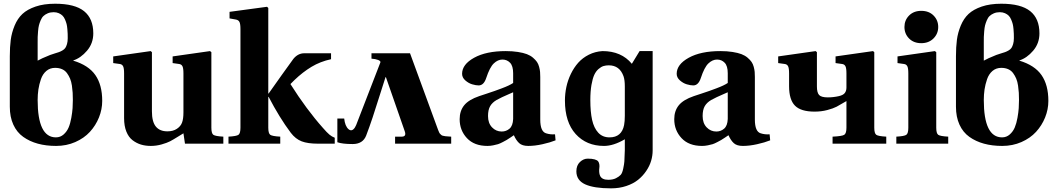

<svg xmlns="http://www.w3.org/2000/svg" viewBox="-20 -779 5741 1041"><path d="M485.8 -598.1Q485.8 -543.9 451.9 -504.2Q418 -464.4 377 -451.2V-450.2Q460 -425.3 497.1 -371.8Q534.2 -318.4 534.2 -231.9Q534.2 -186 516.6 -142.3Q499 -98.6 467.5 -64.2Q436 -29.8 388.2 -8.8Q340.3 12.2 284.2 12.2Q230 12.2 185.3 0Q140.6 -12.2 106 -36.9Q71.3 -61.5 52.2 -103.3Q33.2 -145 33.2 -200.2V-474.1Q33.2 -524.4 38.3 -563.2Q43.5 -602.1 59.3 -640.4Q75.2 -678.7 101.6 -703.4Q127.9 -728 172.9 -743.4Q217.8 -758.8 278.8 -758.8Q385.7 -758.8 435.8 -718.5Q485.8 -678.2 485.8 -598.1ZM184.1 -548.8V-450.2Q202.1 -460.9 252 -481Q261.2 -484.4 276.1 -489Q291 -493.7 299.1 -496.3Q307.1 -499 317.9 -505.1Q328.6 -511.2 334 -519Q339.4 -526.9 343.3 -540.3Q347.2 -553.7 347.2 -571.8Q347.2 -586.9 346.9 -595.7Q346.7 -604.5 345.2 -621.3Q343.8 -638.2 341.1 -648.7Q338.4 -659.2 332.8 -672.6Q327.1 -686 319.3 -693.8Q311.5 -701.7 299.1 -707.3Q286.6 -712.9 271 -712.9Q252.9 -712.9 238.8 -706.8Q224.6 -700.7 215.6 -692.1Q206.5 -683.6 200.2 -668.2Q193.8 -652.8 190.9 -640.9Q188 -628.9 186.3 -609.1Q184.6 -589.4 184.3 -578.6Q184.1 -567.9 184.1 -548.8ZM283.2 -34.2Q307.1 -34.2 325 -50Q342.8 -65.9 352.1 -87.9Q361.3 -109.9 366.7 -140.4Q372.1 -170.9 373.5 -192.6Q375 -214.4 375 -236.8Q375 -258.8 374 -275.9Q373 -293 369.9 -314.7Q366.7 -336.4 360.1 -352.3Q353.5 -368.2 343.3 -382.3Q333 -396.5 316.7 -403.8Q300.3 -411.1 278.8 -411.1Q251 -411.1 231.2 -394.3Q211.4 -377.4 201.9 -349.6Q192.4 -321.8 188.2 -294.2Q184.1 -266.6 184.1 -236.8Q184.1 -34.2 283.2 -34.2Z M593.8 -437V-473.1L796.9 -502L803.7 -496.1V-381.8V-175.8Q803.7 -118.7 825 -92.8Q846.2 -66.9 887.7 -66.9Q918.5 -66.9 939 -80.6Q959.5 -94.2 966.8 -113.8Q974.6 -133.8 974.6 -169.9V-380.9Q974.6 -409.7 969 -420.2Q963.4 -430.7 950.7 -432.1L916 -437V-473.1L1118.7 -502L1126 -496.1V-381.8V-86.9Q1126 -55.7 1136.7 -48.1Q1147.5 -40.5 1190.9 -38.1V0H982.9L974.6 -56.2Q967.8 -52.2 943.1 -36.9Q918.5 -21.5 902.1 -12.9Q885.7 -4.4 856.7 3.9Q827.6 12.2 797.9 12.2Q769 12.2 744.6 4.9Q720.2 -2.4 698.7 -18.8Q677.2 -35.2 665 -65.7Q652.8 -96.2 652.8 -138.2V-380.9Q652.8 -409.7 647.2 -420.2Q641.6 -430.7 628.9 -432.1Z M1218.8 0V-38.1Q1262.2 -40.5 1272.9 -48.1Q1283.7 -55.7 1283.7 -86.9V-621.1Q1283.7 -649.4 1278.3 -659.9Q1272.9 -670.4 1259.8 -672.9L1224.6 -679.2V-714.8L1427.7 -742.2L1434.6 -735.8V-272H1436.5L1508.8 -374Q1559.1 -444.3 1570.8 -460Q1595.7 -490.2 1629.9 -490.2H1774.9V-458Q1716.3 -445.3 1668.9 -416.7Q1621.6 -388.2 1576.7 -345.2L1554.7 -323.2Q1642.1 -185.1 1730.5 -85.9Q1752.9 -60.1 1766.1 -49.1Q1779.3 -38.1 1794.9 -32.2V0H1704.6Q1648.4 0 1615.5 -12.7Q1582.5 -25.4 1556.6 -59.1Q1495.1 -141.1 1436.5 -253.9H1434.6V-86.9Q1434.6 -55.7 1445.3 -48.1Q1456.1 -40.5 1499.5 -38.1V0Z M1911.1 -101.1 2042.5 -440.9Q2044.4 -448.2 2030.3 -453.9Q2016.1 -459.5 1994.1 -460.9V-490.2H2098.1H2203.1L2355.5 -74.2Q2358.9 -65.9 2361.3 -60.5Q2363.8 -55.2 2368.2 -51.3Q2372.6 -47.4 2374.5 -45.7Q2376.5 -43.9 2383.8 -42.5Q2391.1 -41 2394 -40.5Q2397 -40 2408.7 -39.3Q2420.4 -38.6 2426.3 -38.1V0H2122.1V-38.1H2158.2Q2185.1 -38.1 2174.3 -67.9L2072.3 -360.8H2070.3Q2058.1 -324.2 2037.6 -258.3Q2017.1 -192.4 2000.2 -141.8Q1983.4 -91.3 1965.3 -43.9Q1947.3 2 1892.1 2Q1836.4 2 1809.1 -7.8V-136.2H1846.2Q1850.6 -95.2 1869.6 -78.6Q1888.2 -63 1904.3 -87.9Q1907.7 -93.3 1911.1 -101.1Z M2626 -149.9Q2626 -111.3 2647.7 -88.6Q2669.4 -65.9 2700.2 -65.9Q2724.6 -65.9 2742.7 -81.5Q2760.7 -97.2 2762.2 -133.8V-278.8Q2754.9 -275.4 2736.8 -267.6Q2718.8 -259.8 2702.4 -252.2Q2686 -244.6 2672.4 -236.8Q2648.9 -223.1 2637.5 -203.4Q2626 -183.6 2626 -149.9ZM2472.2 -132.8Q2472.2 -177.7 2496.6 -208Q2521 -238.3 2578.1 -257.8Q2587.4 -260.7 2617.4 -270.8Q2647.5 -280.8 2662.1 -285.9Q2676.8 -291 2699.5 -299.6Q2722.2 -308.1 2737.1 -315.2Q2752 -322.3 2762.2 -329.1V-381.8Q2762.2 -421.4 2745.6 -438.7Q2729 -456.1 2704.1 -456.1Q2679.2 -456.1 2657.2 -435.1Q2635.3 -414.1 2616.2 -356Q2603 -315.9 2575.2 -315.9Q2560.1 -315.9 2540.3 -321.8Q2520.5 -327.6 2502.9 -343Q2485.4 -358.4 2485.4 -378.9Q2485.4 -429.7 2550.5 -465.8Q2615.7 -502 2722.2 -502Q2758.8 -502 2788.1 -497.3Q2817.4 -492.7 2836.7 -485.4Q2856 -478 2869.9 -466.1Q2883.8 -454.1 2891.4 -443.1Q2898.9 -432.1 2903.1 -416.5Q2907.2 -400.9 2908.2 -389.2Q2909.2 -377.4 2909.2 -361.8V-130.9Q2909.2 -65.4 2940.9 -56.2Q2963.4 -48.8 2989.3 -50.8L2992.2 -18.1Q2962.9 -6.3 2921.4 2.9Q2879.9 12.2 2844.2 12.2Q2811.5 12.2 2794.9 -2.9Q2778.3 -18.1 2766.1 -45.9Q2765.1 -44.9 2748.5 -33.9Q2731.9 -22.9 2726.8 -20Q2721.7 -17.1 2706.1 -8.8Q2690.4 -0.5 2680.2 2.7Q2669.9 5.9 2654.1 9Q2638.2 12.2 2623 12.2Q2551.3 12.2 2511.7 -30Q2472.2 -72.3 2472.2 -132.8Z M3367.7 -151.9V-310.1Q3367.7 -345.2 3360.8 -365.2Q3339.8 -424.8 3280.8 -424.8Q3265.1 -424.8 3252.2 -420.9Q3239.3 -417 3225.3 -405Q3211.4 -393.1 3202.1 -373.3Q3192.9 -353.5 3186.8 -318.6Q3180.7 -283.7 3180.7 -236.8Q3180.7 -172.4 3190.4 -128.7Q3200.2 -85 3223.6 -59.6Q3247.1 -34.2 3284.7 -34.2Q3350.6 -34.2 3363.8 -101.1Q3367.7 -121.1 3367.7 -151.9ZM3405.8 -433.1 3447.8 -502H3518.6V-380.9V37.1Q3518.6 64.9 3510.3 93Q3502 121.1 3483.6 148.2Q3465.3 175.3 3439.5 196Q3413.6 216.8 3375.7 229.5Q3337.9 242.2 3293 242.2Q3200.7 242.2 3152.8 220.5Q3105 198.7 3105 149.9Q3105 117.7 3124.3 99.4Q3143.6 81.1 3166.5 81.1Q3189.9 81.1 3204.1 85.2Q3218.3 89.4 3223.1 95.9Q3228 102.5 3229.5 112.3Q3231 122.1 3229.5 131.6Q3228 141.1 3228.8 153.3Q3229.5 165.5 3233.9 174.8Q3244.1 195.8 3277.8 195.8Q3302.7 195.8 3319.6 187.3Q3336.4 178.7 3345.2 169.2Q3354 159.7 3359.1 134.8Q3364.3 109.9 3365.2 96.4Q3366.2 83 3367.2 46.9Q3367.7 39.1 3367.7 35.2V-23.9Q3306.2 12.2 3254.9 12.2Q3159.7 12.2 3101.3 -52.2Q3043 -116.7 3043 -233.9Q3043 -271 3050.8 -307.6Q3058.6 -344.2 3075.2 -378.4Q3091.8 -412.6 3115.2 -439Q3138.7 -465.3 3172.6 -482.4Q3206.5 -499.5 3246.6 -502Q3349.1 -502 3405.8 -433.1Z M3789.6 -149.9Q3789.6 -111.3 3811.3 -88.6Q3833 -65.9 3863.8 -65.9Q3888.2 -65.9 3906.2 -81.5Q3924.3 -97.2 3925.8 -133.8V-278.8Q3918.5 -275.4 3900.4 -267.6Q3882.3 -259.8 3866 -252.2Q3849.6 -244.6 3835.9 -236.8Q3812.5 -223.1 3801 -203.4Q3789.6 -183.6 3789.6 -149.9ZM3635.7 -132.8Q3635.7 -177.7 3660.2 -208Q3684.6 -238.3 3741.7 -257.8Q3751 -260.7 3781 -270.8Q3811 -280.8 3825.7 -285.9Q3840.3 -291 3863 -299.6Q3885.7 -308.1 3900.6 -315.2Q3915.5 -322.3 3925.8 -329.1V-381.8Q3925.8 -421.4 3909.2 -438.7Q3892.6 -456.1 3867.7 -456.1Q3842.8 -456.1 3820.8 -435.1Q3798.8 -414.1 3779.8 -356Q3766.6 -315.9 3738.8 -315.9Q3723.6 -315.9 3703.9 -321.8Q3684.1 -327.6 3666.5 -343Q3648.9 -358.4 3648.9 -378.9Q3648.9 -429.7 3714.1 -465.8Q3779.3 -502 3885.7 -502Q3922.4 -502 3951.7 -497.3Q3981 -492.7 4000.2 -485.4Q4019.5 -478 4033.4 -466.1Q4047.4 -454.1 4054.9 -443.1Q4062.5 -432.1 4066.7 -416.5Q4070.8 -400.9 4071.8 -389.2Q4072.8 -377.4 4072.8 -361.8V-130.9Q4072.8 -65.4 4104.5 -56.2Q4127 -48.8 4152.8 -50.8L4155.8 -18.1Q4126.5 -6.3 4085 2.9Q4043.5 12.2 4007.8 12.2Q3975.1 12.2 3958.5 -2.9Q3941.9 -18.1 3929.7 -45.9Q3928.7 -44.9 3912.1 -33.9Q3895.5 -22.9 3890.4 -20Q3885.3 -17.1 3869.6 -8.8Q3854 -0.5 3843.8 2.7Q3833.5 5.9 3817.6 9Q3801.8 12.2 3786.6 12.2Q3714.8 12.2 3675.3 -30Q3635.7 -72.3 3635.7 -132.8Z M4720.2 -381.8V-86.9Q4720.2 -55.7 4731 -48.1Q4741.7 -40.5 4785.2 -38.1V0H4494.1V-38.1Q4545.4 -40.5 4557.4 -48.1Q4569.3 -55.7 4569.3 -86.9V-231Q4534.2 -210 4515.9 -200.4Q4497.6 -190.9 4465.6 -182.4Q4433.6 -173.8 4396.5 -173.8Q4322.3 -173.8 4290.3 -206.1Q4258.3 -238.3 4258.3 -312V-380.9Q4258.3 -409.7 4252.7 -420.2Q4247.1 -430.7 4234.4 -432.1L4199.2 -437V-473.1L4402.3 -502L4409.2 -496.1V-381.8V-310.1Q4409.2 -276.9 4421.1 -263.9Q4433.1 -251 4468.3 -251Q4498 -251 4528.3 -257.8Q4551.8 -263.2 4560.5 -274.9Q4569.3 -286.6 4569.3 -304.2V-380.9Q4569.3 -409.7 4563.7 -420.2Q4558.1 -430.7 4545.4 -432.1L4510.3 -437V-473.1L4713.4 -502L4720.2 -496.1Z M4839.8 0V-38.1Q4883.3 -40.5 4894 -48.1Q4904.8 -55.7 4904.8 -86.9V-380.9Q4904.8 -409.7 4899.2 -420.2Q4893.6 -430.7 4880.9 -432.1L4846.2 -437V-473.1L5048.8 -502L5056.2 -496.1V-86.9Q5056.2 -55.7 5066.9 -48.1Q5077.6 -40.5 5121.1 -38.1V0ZM4883.8 -632.8Q4883.8 -669.4 4908.9 -694.8Q4934.1 -720.2 4975.1 -720.2Q5016.6 -720.2 5041.7 -694.8Q5066.9 -669.4 5066.9 -632.8Q5066.9 -596.2 5041.3 -570.6Q5015.6 -544.9 4975.1 -544.9Q4934.1 -544.9 4908.9 -570.3Q4883.8 -595.7 4883.8 -632.8Z M5615.7 -598.1Q5615.7 -543.9 5581.8 -504.2Q5547.9 -464.4 5506.8 -451.2V-450.2Q5589.8 -425.3 5627 -371.8Q5664.1 -318.4 5664.1 -231.9Q5664.1 -186 5646.5 -142.3Q5628.9 -98.6 5597.4 -64.2Q5565.9 -29.8 5518.1 -8.8Q5470.2 12.2 5414.1 12.2Q5359.9 12.2 5315.2 0Q5270.5 -12.2 5235.8 -36.9Q5201.2 -61.5 5182.1 -103.3Q5163.1 -145 5163.1 -200.2V-474.1Q5163.1 -524.4 5168.2 -563.2Q5173.3 -602.1 5189.2 -640.4Q5205.1 -678.7 5231.4 -703.4Q5257.8 -728 5302.7 -743.4Q5347.7 -758.8 5408.7 -758.8Q5515.6 -758.8 5565.7 -718.5Q5615.7 -678.2 5615.7 -598.1ZM5314 -548.8V-450.2Q5332 -460.9 5381.8 -481Q5391.1 -484.4 5406 -489Q5420.9 -493.7 5429 -496.3Q5437 -499 5447.8 -505.1Q5458.5 -511.2 5463.9 -519Q5469.2 -526.9 5473.1 -540.3Q5477.1 -553.7 5477.1 -571.8Q5477.1 -586.9 5476.8 -595.7Q5476.6 -604.5 5475.1 -621.3Q5473.6 -638.2 5470.9 -648.7Q5468.3 -659.2 5462.6 -672.6Q5457 -686 5449.2 -693.8Q5441.4 -701.7 5429 -707.3Q5416.5 -712.9 5400.9 -712.9Q5382.8 -712.9 5368.7 -706.8Q5354.5 -700.7 5345.5 -692.1Q5336.4 -683.6 5330.1 -668.2Q5323.7 -652.8 5320.8 -640.9Q5317.9 -628.9 5316.2 -609.1Q5314.5 -589.4 5314.2 -578.6Q5314 -567.9 5314 -548.8ZM5413.1 -34.2Q5437 -34.2 5454.8 -50Q5472.7 -65.9 5481.9 -87.9Q5491.2 -109.9 5496.6 -140.4Q5502 -170.9 5503.4 -192.6Q5504.9 -214.4 5504.9 -236.8Q5504.9 -258.8 5503.9 -275.9Q5502.9 -293 5499.8 -314.7Q5496.6 -336.4 5490 -352.3Q5483.4 -368.2 5473.1 -382.3Q5462.9 -396.5 5446.5 -403.8Q5430.2 -411.1 5408.7 -411.1Q5380.9 -411.1 5361.1 -394.3Q5341.3 -377.4 5331.8 -349.6Q5322.3 -321.8 5318.1 -294.2Q5314 -266.6 5314 -236.8Q5314 -34.2 5413.1 -34.2Z"/></svg>

Font: Linguistics Pro
Style: Bold
Weight: 700
Designer: Stefan Peev, Context Ltd
Foundry: Stefan Peev, Context Ltd
Version: Version 001.000